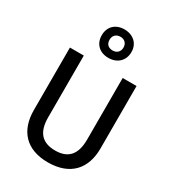

<svg xmlns="http://www.w3.org/2000/svg" viewBox="-234 -1122 1133 1258"><g transform="rotate(30 332.0 -493.0)"><path d="M331 -781C397 -781 444 -823 444 -890C444 -955 396 -996 331 -996C265 -996 220 -954 220 -889C220 -822 265 -781 331 -781ZM332 -837C297 -837 279 -857 279 -889C279 -921 301 -941 332 -941C363 -941 384 -921 384 -889C384 -857 362 -837 332 -837ZM584 -241V-714H479V-248C479 -139 434 -81 333 -81C235 -81 185 -133 185 -247V-714H80V-242C80 -84 167 10 330 10C500 10 584 -90 584 -241Z"/></g></svg>

Font: Noto Sans Gujarati SemiCondensed Medium
Style: Regular
Weight: 500
Width: 4
Designer: Jelle Bosma - Monotype Design Team, Universal Thirst
Foundry: Monotype Imaging Inc.
Version: Version 2.106